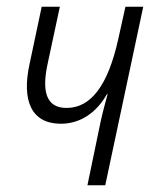

<svg xmlns="http://www.w3.org/2000/svg" viewBox="-20 -551 456 571"><path d="M240 0H293L406 -531H353L332 -436C301 -296 250 -230 178 -230C116 -230 104 -281 122 -363L158 -531H104L68 -361C44 -252 73 -183 161 -183C219 -183 267 -216 298 -271H300C293 -245 285 -216 279 -188Z"/></svg>

Font: Noto Sans Condensed Light
Style: Italic
Weight: 300
Width: 3
Italic angle: -12°
Designer: Monotype Design Team
Foundry: Monotype Imaging Inc.
Version: Version 2.013